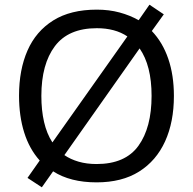

<svg xmlns="http://www.w3.org/2000/svg" viewBox="-20 -766 821 817"><path d="M720 -358Q720 -247 682.5 -164.5Q645 -82 572 -36Q499 10 391 10Q279 10 206 -37L158 31L97 -9L149 -83Q105 -132 83 -202Q61 -272 61 -359Q61 -469 97 -551Q133 -633 206.5 -679Q280 -725 392 -725Q444 -725 488.5 -713Q533 -701 570 -680L616 -746L677 -705L626 -634Q672 -586 696 -516Q720 -446 720 -358ZM625 -358Q625 -487 574 -560L254 -106Q280 -88 314.5 -78Q349 -68 391 -68Q513 -68 569 -145.5Q625 -223 625 -358ZM156 -358Q156 -297 167.5 -247Q179 -197 203 -160L522 -611Q470 -646 392 -646Q271 -646 213.5 -569.5Q156 -493 156 -358Z"/></svg>

Font: Noto Sans Lisu
Style: Regular
Weight: 400
Designer: Monotype Design Team. David Williams.
Foundry: Monotype Imaging Inc.
Version: Version 2.102